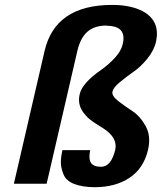

<svg xmlns="http://www.w3.org/2000/svg" viewBox="-20 -757 666 790"><path d="M418.9 -650.9V-651.9Q368.2 -651.9 339.1 -626Q310.1 -600.1 297.9 -545.9L171.9 -1H37.1L163.1 -545.9Q206.5 -736.8 441.9 -736.8Q507.8 -736.8 554.7 -716.8Q601.6 -696.8 618.2 -658.2Q630.9 -627.4 622.1 -585.9Q613.8 -549.3 585.7 -514.9Q557.6 -480.5 526.9 -460Q501.5 -442.4 473.1 -418.9Q447.3 -397.5 442.9 -380.9Q438.5 -363.3 465.8 -341.8Q494.1 -319.8 524.9 -299.8Q557.1 -278.8 580.1 -236.8Q602.1 -196.3 588.9 -140.1Q571.3 -64.5 513.2 -25.6Q455.1 13.2 370.1 13.2Q319.8 13.2 285.6 0Q251.5 -13.2 241.2 -40Q231.4 -64.5 230.5 -84.5Q229.5 -104.5 236.8 -139.2H351.1Q343.8 -104 354 -87.4Q364.3 -70.8 396 -70.8Q437 -70.8 454.1 -140.1Q465.3 -190.4 404.8 -229Q403.8 -229.5 393.6 -236.1Q383.3 -242.7 381.3 -243.9Q379.4 -245.1 370.6 -250.7Q361.8 -256.3 358.9 -258.8Q356 -261.2 348.9 -266.6Q341.8 -272 338.6 -275.9Q335.4 -279.8 330.3 -285.2Q325.2 -290.5 321.5 -295.9Q317.9 -301.3 314.9 -307.1Q299.8 -335.4 308.1 -370.1Q318.4 -415.5 397 -470.2Q426.3 -490.7 452.4 -518.8Q478.5 -546.9 484.9 -575.2Q502.9 -650.9 418.9 -650.9Z"/></svg>

Font: Perun
Style: Bold Italic
Weight: 700
Italic angle: -12°
Foundry: Copyright (c) Stefan Peev, Context Ltd, 2016
Version: Version 001.000